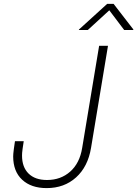

<svg xmlns="http://www.w3.org/2000/svg" viewBox="-20 -965 711 995"><path d="M221.7 9.8Q141.6 9.8 95 -33.4Q48.3 -76.7 48.3 -154.3Q48.3 -161.1 49.1 -169.7Q49.8 -178.2 51.8 -193.4Q53.7 -208.5 57.6 -233.4H103Q99.1 -209 97.2 -194.8Q95.2 -180.7 94.7 -172.9Q94.2 -165 94.2 -158.7Q94.2 -99.1 127.9 -65.7Q161.6 -32.2 223.6 -32.2Q294.9 -32.2 344 -75.9Q393.1 -119.6 405.8 -198.2L493.7 -727.5H539.6L451.7 -198.2Q435.5 -101.1 374.3 -45.7Q313 9.8 221.7 9.8ZM435.1 -809.6H388.7L389.2 -812L535.2 -944.8H568.8L671.4 -812L670.4 -809.6H623.5L546.4 -911.6Z"/></svg>

Font: Inter 18pt ExtraLight
Style: Italic
Weight: 250
Italic angle: -9.3988°
Designer: Rasmus Andersson
Foundry: rsms
Version: Version 4.001;git-66647c0bb